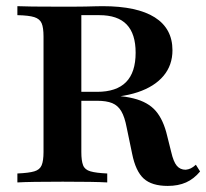

<svg xmlns="http://www.w3.org/2000/svg" viewBox="-20 -591 668 622"><path d="M36.3 0V-29Q73.4 -30.6 91.1 -35.9Q108.9 -41.1 114.9 -55.6Q121 -70.2 121 -98.4V-472.6Q121 -501.6 114.9 -515.7Q108.9 -529.8 91.1 -535.5Q73.4 -541.1 36.3 -541.9V-571Q51.6 -570.2 85.5 -569.8Q119.4 -569.4 168.5 -569.4Q196 -569.4 217.7 -569.4Q239.5 -569.4 256.9 -569.8Q274.2 -570.2 287.9 -570.6Q301.6 -571 312.1 -571Q424.2 -571 481.5 -534.7Q538.7 -498.4 538.7 -428.2Q538.7 -379.8 509.7 -345.2Q480.6 -310.5 426.2 -292.3Q371.8 -274.2 294.4 -274.2H187.9V-293.5H294.4Q357.3 -293.5 388.3 -325Q419.4 -356.5 419.4 -420.2Q419.4 -481.5 390.3 -511.7Q361.3 -541.9 301.6 -541.9H243.5V-98.4Q243.5 -70.2 249.2 -55.6Q254.8 -41.1 273 -35.9Q291.1 -30.6 327.4 -29V0Q287.1 -2.4 183.1 -2.4Q76.6 -2.4 36.3 0ZM523.4 11.3Q471.8 11.3 445.6 -12.5Q419.4 -36.3 408.1 -92.7L390.3 -178.2Q383.9 -212.1 373 -230.6Q362.1 -249.2 343.5 -256.9Q325 -264.5 295.2 -264.5H194.4V-283.9H287.9Q365.3 -283.9 412.5 -272.2Q459.7 -260.5 484.7 -231.5Q509.7 -202.4 521.8 -150L534.7 -98.4Q541.9 -66.9 552.8 -54Q563.7 -41.1 581.5 -41.1Q590.3 -41.9 598 -45.6Q605.6 -49.2 614.5 -57.3L628.2 -35.5Q608.1 -11.3 582.7 0Q557.3 11.3 523.4 11.3Z"/></svg>

Font: Playfair
Style: Bold
Weight: 700
Designer: Claus Eggers Sørensen
Foundry: Claus Eggers Sørensen
Version: Version 2.001;gftools[0.9.30]